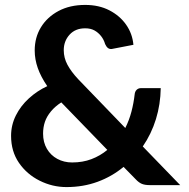

<svg xmlns="http://www.w3.org/2000/svg" viewBox="-20 -752 769 780"><path d="M250 8Q193 8 141 -18Q89 -44 57 -90.5Q25 -137 25 -200Q25 -244 44.5 -283Q64 -322 97.5 -352.5Q131 -383 172 -402Q146 -440 133.5 -475.5Q121 -511 121 -547Q121 -600 146.5 -641.5Q172 -683 218 -707.5Q264 -732 326 -732Q382 -732 424.5 -710Q467 -688 492.5 -651.5Q518 -615 522 -570L434 -553Q425 -552 418.5 -557Q412 -562 407 -573Q402 -591 390.5 -605.5Q379 -620 363.5 -628.5Q348 -637 326 -637Q286 -637 262.5 -611Q239 -585 239 -548Q239 -517 254 -489Q269 -461 297 -431L489 -232Q505 -264 514 -298.5Q523 -333 527 -368Q528 -380 535 -387Q542 -394 553 -394H633Q632 -328 613.5 -268Q595 -208 560 -157L712 0H588Q569 0 556.5 -5Q544 -10 531 -24L482 -74Q435 -35 376.5 -13.5Q318 8 250 8ZM273 -92Q316 -92 351.5 -105.5Q387 -119 416 -143L229 -336Q204 -320 187 -299.5Q170 -279 162.5 -257Q155 -235 155 -209Q155 -174 170.5 -147.5Q186 -121 213 -106.5Q240 -92 273 -92Z"/></svg>

Font: Aleo
Style: Bold
Weight: 700
Designer: Alessio Laiso
Foundry: Alessio Laiso
Version: Version 2.001;gftools[0.9.29]